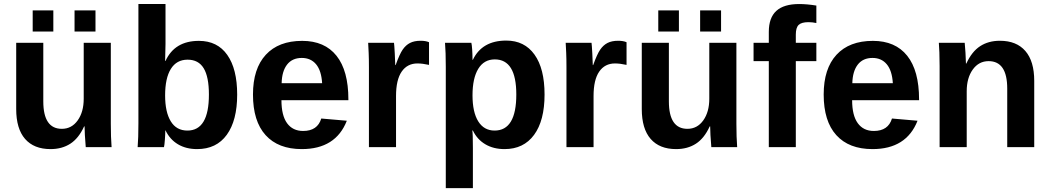

<svg xmlns="http://www.w3.org/2000/svg" viewBox="-20 -745 5318 972"><path d="M199.2 -528.3V-231.9Q199.2 -92.8 293 -92.8Q342.8 -92.8 373.3 -135.5Q403.8 -178.2 403.8 -245.1V-528.3H541V-118.2Q541 -50.8 544.9 0H414.1Q408.2 -70.3 408.2 -105H405.8Q378.4 -44.9 336.2 -17.6Q293.9 9.8 235.8 9.8Q151.9 9.8 106.9 -41.7Q62 -93.3 62 -192.9V-528.3ZM357.4 -585.4V-692.4H463.4V-585.4ZM145.5 -585.4V-692.4H250V-585.4Z M1180.7 -266.1Q1180.7 -135.3 1128.2 -62.7Q1075.7 9.8 978 9.8Q921.9 9.8 880.9 -14.6Q839.8 -39.1 817.9 -85H816.9Q816.9 -67.9 814.7 -38.1Q812.5 -8.3 810.1 0H676.8Q680.7 -45.4 680.7 -120.6V-724.6H817.9V-522.5L815.9 -436.5H817.9Q864.3 -538.1 986.8 -538.1Q1080.6 -538.1 1130.6 -467Q1180.7 -396 1180.7 -266.1ZM1037.6 -266.1Q1037.6 -356 1011.2 -399.4Q984.9 -442.9 929.7 -442.9Q874 -442.9 845 -396.2Q815.9 -349.6 815.9 -261.7Q815.9 -177.7 844.5 -130.9Q873 -84 928.7 -84Q1037.6 -84 1037.6 -266.1Z M1507.8 9.8Q1388.7 9.8 1324.7 -60.8Q1260.7 -131.3 1260.7 -266.6Q1260.7 -397.5 1325.7 -467.8Q1390.6 -538.1 1509.8 -538.1Q1623.5 -538.1 1683.6 -462.6Q1743.7 -387.2 1743.7 -241.7V-237.8H1404.8Q1404.8 -160.6 1433.3 -121.3Q1461.9 -82 1514.6 -82Q1587.4 -82 1606.4 -145L1735.8 -133.8Q1679.7 9.8 1507.8 9.8ZM1507.8 -451.7Q1459.5 -451.7 1433.3 -418Q1407.2 -384.3 1405.8 -323.7H1610.8Q1606.9 -387.7 1580.1 -419.7Q1553.2 -451.7 1507.8 -451.7Z M1847.7 0V-404.3Q1847.7 -447.8 1846.4 -476.8Q1845.2 -505.9 1843.8 -528.3H1974.6Q1976.1 -519.5 1978.5 -474.9Q1981 -430.2 1981 -415.5H1982.9Q2002.9 -471.2 2018.6 -493.9Q2034.2 -516.6 2055.7 -527.6Q2077.1 -538.6 2109.4 -538.6Q2135.7 -538.6 2151.9 -531.2V-416.5Q2118.7 -423.8 2093.3 -423.8Q2042 -423.8 2013.4 -382.3Q1984.9 -340.8 1984.9 -259.3V0Z M2736.8 -266.6Q2736.8 -134.3 2683.8 -62.3Q2630.9 9.8 2534.2 9.8Q2478.5 9.8 2437.3 -14.4Q2396 -38.6 2374 -84H2371.1Q2374 -69.3 2374 4.9V207.5H2236.8V-406.7Q2236.8 -481.4 2232.9 -528.3H2366.2Q2368.7 -519.5 2370.4 -493.7Q2372.1 -467.8 2372.1 -442.4H2374Q2420.4 -539.6 2543 -539.6Q2635.3 -539.6 2686 -468.5Q2736.8 -397.5 2736.8 -266.6ZM2593.8 -266.6Q2593.8 -444.3 2484.9 -444.3Q2430.2 -444.3 2401.1 -396.5Q2372.1 -348.6 2372.1 -262.7Q2372.1 -177.2 2401.1 -130.6Q2430.2 -84 2483.9 -84Q2593.8 -84 2593.8 -266.6Z M2847.7 0V-404.3Q2847.7 -447.8 2846.4 -476.8Q2845.2 -505.9 2843.8 -528.3H2974.6Q2976.1 -519.5 2978.5 -474.9Q2981 -430.2 2981 -415.5H2982.9Q3002.9 -471.2 3018.6 -493.9Q3034.2 -516.6 3055.7 -527.6Q3077.1 -538.6 3109.4 -538.6Q3135.7 -538.6 3151.9 -531.2V-416.5Q3118.7 -423.8 3093.3 -423.8Q3042 -423.8 3013.4 -382.3Q2984.9 -340.8 2984.9 -259.3V0Z M3366.2 -528.3V-231.9Q3366.2 -92.8 3460 -92.8Q3509.8 -92.8 3540.3 -135.5Q3570.8 -178.2 3570.8 -245.1V-528.3H3708V-118.2Q3708 -50.8 3711.9 0H3581.1Q3575.2 -70.3 3575.2 -105H3572.8Q3545.4 -44.9 3503.2 -17.6Q3460.9 9.8 3402.8 9.8Q3318.8 9.8 3273.9 -41.7Q3229 -93.3 3229 -192.9V-528.3ZM3524.4 -585.4V-692.4H3630.4V-585.4ZM3312.5 -585.4V-692.4H3417V-585.4Z M4008.8 -435.5V0H3872.1V-435.5H3794.9V-528.3H3872.1V-583.5Q3872.1 -655.3 3910.2 -689.9Q3948.2 -724.6 4025.9 -724.6Q4064.5 -724.6 4112.8 -716.8V-628.4Q4092.8 -632.8 4072.8 -632.8Q4037.6 -632.8 4023.2 -618.9Q4008.8 -605 4008.8 -569.8V-528.3H4112.8V-435.5Z M4397 9.8Q4277.8 9.8 4213.9 -60.8Q4149.9 -131.3 4149.9 -266.6Q4149.9 -397.5 4214.8 -467.8Q4279.8 -538.1 4398.9 -538.1Q4512.7 -538.1 4572.8 -462.6Q4632.8 -387.2 4632.8 -241.7V-237.8H4293.9Q4293.9 -160.6 4322.5 -121.3Q4351.1 -82 4403.8 -82Q4476.6 -82 4495.6 -145L4625 -133.8Q4568.8 9.8 4397 9.8ZM4397 -451.7Q4348.6 -451.7 4322.5 -418Q4296.4 -384.3 4294.9 -323.7H4500Q4496.1 -387.7 4469.2 -419.7Q4442.4 -451.7 4397 -451.7Z M5079.1 0V-296.4Q5079.1 -435.5 4984.9 -435.5Q4935.1 -435.5 4904.5 -392.8Q4874 -350.1 4874 -283.2V0H4736.8V-410.2Q4736.8 -452.6 4735.6 -479.7Q4734.4 -506.8 4732.9 -528.3H4863.8Q4865.2 -519 4867.7 -478.8Q4870.1 -438.5 4870.1 -423.3H4872.1Q4899.9 -483.9 4941.9 -511.2Q4983.9 -538.6 5042 -538.6Q5126 -538.6 5170.9 -486.8Q5215.8 -435.1 5215.8 -335.4V0Z"/></svg>

Font: TypoPRO Liberation Sans
Style: Bold
Weight: 700
Designer: Steve Matteson
Foundry: Ascender Corporation
Version: Version 2.00.1